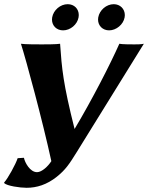

<svg xmlns="http://www.w3.org/2000/svg" viewBox="-40 -857 707 917"><path d="M205.2 -87.4C190.5 -63.9 160.3 -34.7 136.9 -34.7C103.2 -34.7 78.8 -80.8 74.3 -103.4L44.3 -101.5C35.2 -72.8 -3.5 -2.8 -20.1 14.4L-20.1 17.5C-6.4 31 55.3 39.9 87 39.9C135.4 39.9 183.9 25.1 231.5 -13C272.2 -45.5 290.9 -72.9 326.8 -131L647 -648C634.5 -645 612.5 -645 601.5 -645C590.5 -645 541.5 -645 530 -648C486.7 -550.5 399.7 -380.6 316.2 -241C261.2 -458.7 255.2 -530 247 -648C229.5 -645 176.5 -645 159.5 -645C142.5 -645 76.5 -645 60 -648C85 -569.6 162.6 -283 205.2 -87.4ZM429.2 -774C428.6 -770.4 428.3 -766.8 428.3 -763.4C428.3 -734.4 450 -712 481.3 -712C515.3 -712 549.2 -740 555.2 -774C555.9 -777.7 556.2 -781.3 556.2 -784.8C556.2 -814.6 533.7 -837 503.3 -837C468.3 -837 435.4 -809 429.2 -774ZM209.2 -774C208.6 -770.4 208.3 -766.8 208.3 -763.4C208.3 -734.4 230 -712 261.3 -712C296.3 -712 329.2 -740 335.2 -774C335.9 -777.8 336.2 -781.6 336.2 -785.2C336.2 -814.8 314.5 -837 283.3 -837C248.3 -837 215.4 -809 209.2 -774Z"/></svg>

Font: Linux Biolinum O 
Style: Bold Italic
Weight: 700
Designer: Philipp H. Poll
Foundry: Philipp H. Poll
Version: Version 1.3.2